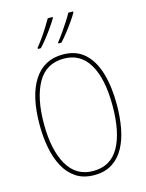

<svg xmlns="http://www.w3.org/2000/svg" viewBox="-139 -1037 862 1130"><g transform="rotate(-15 292.0 -471.5)"><path d="M527 -358Q527 -283 515 -216.5Q503 -150 475.5 -99Q448 -48 403 -19Q358 10 293 10Q227 10 182 -20Q137 -50 109.5 -101.5Q82 -153 69.5 -219Q57 -285 57 -358Q57 -535 118.5 -629.5Q180 -724 295 -724Q376 -724 427 -678Q478 -632 502.5 -549.5Q527 -467 527 -358ZM83 -358Q83 -199 136 -107Q189 -15 293 -15Q399 -15 450 -105Q501 -195 501 -358Q501 -522 448.5 -610.5Q396 -699 295 -699Q187 -699 135 -607.5Q83 -516 83 -358ZM420 -946Q410 -928 390.5 -900Q371 -872 348 -842.5Q325 -813 306 -793H288V-800Q305 -821 325 -849.5Q345 -878 363 -906Q381 -934 391 -953H420ZM295 -946Q285 -928 265.5 -900Q246 -872 223 -842.5Q200 -813 181 -793H163V-800Q181 -822 201 -850.5Q221 -879 238 -906.5Q255 -934 266 -953H295Z"/></g></svg>

Font: Noto Sans Telugu Condensed Thin
Style: Regular
Weight: 100
Width: 3
Designer: Jelle Bosma - Monotype Design Team
Foundry: Monotype Imaging Inc.
Version: Version 2.005; ttfautohint (v1.8.4.7-5d5b)